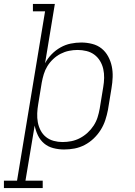

<svg xmlns="http://www.w3.org/2000/svg" viewBox="-69 -755 689 980"><path d="M-49 205V167H18L161 -697H99V-735H211L161 -432Q174 -457 194.5 -478Q215 -499 240 -513Q265 -527 292 -532.5Q319 -538 346 -538Q346 -538 346 -538Q346 -538 346 -538Q374 -538 401.5 -531Q429 -524 449.5 -507.5Q470 -491 483 -467Q496 -443 501.5 -416.5Q507 -390 506 -361.5Q505 -333 500 -304L482 -194Q477 -168 468.5 -142Q460 -116 445 -92Q430 -68 409 -48Q388 -28 363 -15Q338 -2 311.5 3Q285 8 258 8Q230 8 203 1Q176 -6 156 -23Q136 -40 124.5 -64Q113 -88 108 -114L61 167H149V205ZM250 -30Q273 -30 295.5 -34.5Q318 -39 339 -50Q360 -61 378 -77.5Q396 -94 409 -114Q422 -134 429 -156Q436 -178 440 -201L458 -311Q462 -334 462.5 -357.5Q463 -381 458 -403Q453 -425 441.5 -444Q430 -463 412.5 -476Q395 -489 372.5 -494.5Q350 -500 327 -500Q305 -500 283 -495.5Q261 -491 240.5 -480.5Q220 -470 202.5 -453.5Q185 -437 173 -417.5Q161 -398 154.5 -376.5Q148 -355 144 -333L126 -223Q122 -200 121 -176.5Q120 -153 124 -131Q128 -109 138.5 -89Q149 -69 166 -55.5Q183 -42 205 -36Q227 -30 250 -30Z"/></svg>

Font: Iosevka Curly Slab XLtExObl
Style: Regular
Weight: 200
Width: 7
Italic angle: -9°
Monospace: yes
Designer: Belleve Invis
Foundry: Belleve Invis
Version: Version 11.0.0; ttfautohint (v1.8.3)